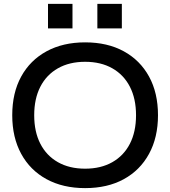

<svg xmlns="http://www.w3.org/2000/svg" viewBox="-20 -958 876 988"><path d="M418 10Q304 10 219.5 -36Q135 -82 89 -166.5Q43 -251 43 -365Q43 -480 89 -564Q135 -648 219.5 -694Q304 -740 418 -740Q533 -740 617 -694Q701 -648 747 -564Q793 -480 793 -365Q793 -251 747 -166.5Q701 -82 617 -36Q533 10 418 10ZM418 -90Q499 -90 558 -123.5Q617 -157 648.5 -218.5Q680 -280 680 -365Q680 -450 648.5 -511.5Q617 -573 558 -606.5Q499 -640 418 -640Q337 -640 278 -606.5Q219 -573 187.5 -511.5Q156 -450 156 -365Q156 -280 187.5 -218.5Q219 -157 278 -123.5Q337 -90 418 -90ZM481 -812V-938H607V-812ZM227 -812V-938H353V-812Z"/></svg>

Font: M PLUS 1 Medium
Style: Regular
Weight: 500
Designer: Coji Morishita
Foundry: UNDERFOREST DESIGN
Version: Version 1.001